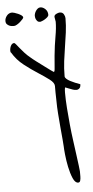

<svg xmlns="http://www.w3.org/2000/svg" viewBox="-79 -760 455 936"><g transform="rotate(-5 148.5 -291.5)"><path d="M317 -335Q317 -321 310.5 -315Q304 -309 296 -309Q287 -309 278.5 -312Q270 -315 257 -320L242 -326Q240 -321 239.5 -313.5Q239 -306 239 -301Q239 -266 242 -225Q245 -184 249 -143Q253 -102 258.5 -63Q264 -24 268 7.5Q272 39 275 60.5Q278 82 278 88V113Q278 124 275.5 133Q273 142 265 142Q250 142 239.5 117.5Q229 93 222.5 61.5Q216 30 213 0.5Q210 -29 210 -39Q210 -46 207.5 -73Q205 -100 202 -133.5Q199 -167 196.5 -201.5Q194 -236 194 -260Q194 -270 193.5 -282.5Q193 -295 193 -306V-337Q193 -353 170.5 -370Q148 -387 116 -407.5Q84 -428 50 -454.5Q16 -481 -6 -518Q-9 -519 -9 -527Q-9 -541 -3 -552Q3 -563 13 -563Q16 -563 22 -555.5Q28 -548 37 -537Q46 -526 58 -512.5Q70 -499 85 -487Q95 -478 113 -464.5Q131 -451 148.5 -438Q166 -425 179 -415.5Q192 -406 193 -406Q197 -406 198 -414Q199 -422 199 -424L204 -484Q209 -535 216.5 -576.5Q224 -618 224 -649Q224 -652 222 -661Q220 -670 220 -673Q220 -679 224 -682.5Q228 -686 233 -688Q239 -691 247 -692Q261 -692 267 -681.5Q273 -671 273 -662Q273 -626 268.5 -592Q264 -558 258.5 -524Q253 -490 248.5 -454.5Q244 -419 244 -380Q244 -374 251 -367.5Q258 -361 268.5 -355.5Q279 -350 292 -344.5Q305 -339 317 -335ZM68 -683Q68 -681 63 -675Q58 -669 50.5 -662.5Q43 -656 34.5 -651Q26 -646 20 -646Q16 -646 9.5 -646.5Q3 -647 -3.5 -650Q-10 -653 -15 -658.5Q-20 -664 -20 -673Q-20 -687 -10 -699.5Q0 -712 16 -712Q19 -712 27.5 -709.5Q36 -707 45 -703Q54 -699 61 -694Q68 -689 68 -683ZM191 -686Q191 -680 185 -674.5Q179 -669 171.5 -664.5Q164 -660 157 -657.5Q150 -655 149 -655Q140 -655 135.5 -659.5Q131 -664 128.5 -669.5Q126 -675 125.5 -680Q125 -685 125 -687Q125 -691 127 -697.5Q129 -704 133 -710Q137 -716 142.5 -720.5Q148 -725 155 -725Q168 -725 179.5 -714Q191 -703 191 -686Z"/></g></svg>

Font: Reenie Beanie
Style: Regular
Weight: 500
Designer: James Grieshaber
Foundry: James Grieshaber
Version: Version 1.000